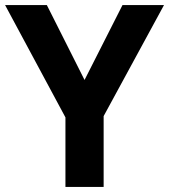

<svg xmlns="http://www.w3.org/2000/svg" viewBox="-20 -734 664 754"><path d="M312 -420 461 -714H624L387 -278V0H237V-273L0 -714H164Z"/></svg>

Font: Noto Sans Gurmukhi
Style: Bold
Weight: 700
Designer: Jelle Bosma - Monotype Design Team
Foundry: Monotype Imaging Inc.
Version: Version 2.004; ttfautohint (v1.8.4.7-5d5b)